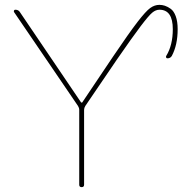

<svg xmlns="http://www.w3.org/2000/svg" viewBox="-20 -770 761 790"><path d="M301 -334 38 -720Q36 -723 37.5 -726.5Q39 -730 43 -730Q56 -730 62 -720L314 -348H316H318L445 -537Q512 -636 546 -680Q580 -724 598 -737Q616 -750 636 -750Q647 -750 658 -746.5Q669 -743 682 -734Q695 -725 703 -703.5Q711 -682 711 -650Q711 -585 687 -540Q681 -530 669 -530Q665 -530 663.5 -533.5Q662 -537 664 -540Q691 -584 691 -650Q691 -730 636 -730Q621 -730 606.5 -718Q592 -706 559 -662.5Q526 -619 461 -525L331 -334Q326 -326 326 -318V-10Q326 0 316 0Q306 0 306 -10V-318Q306 -326 301 -334Z"/></svg>

Font: Rounded Mplus 1c Thin
Style: Regular
Weight: 250
Version: Version 1.059.20150529